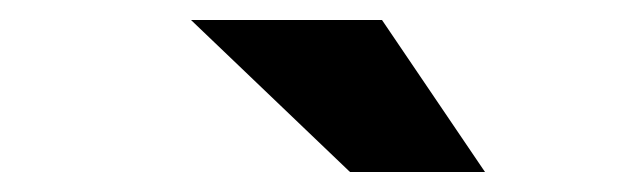

<svg xmlns="http://www.w3.org/2000/svg" viewBox="-20 -779 640 192"><path d="M171 -759H362L465 -607H330Z"/></svg>

Font: Montserrat Alternates ExtraBold
Style: Italic
Weight: 800
Italic angle: -11.3°
Designer: Julieta Ulanovsky
Foundry: Julieta Ulanovsky
Version: Version 7.200